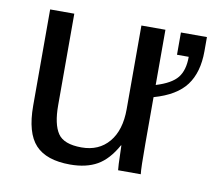

<svg xmlns="http://www.w3.org/2000/svg" viewBox="-65 -605 799 692"><g transform="rotate(10 334.5 -259.0)"><path d="M401.4 -90.3Q371.1 -35.6 331.3 -12.9Q291.5 9.8 232.4 9.8Q145.5 9.8 105.2 -33.4Q64.9 -76.7 64.9 -176.3V-528.3H153.3V-193.4Q153.3 -124 175.3 -91.1Q197.3 -58.1 262.2 -58.1Q325.7 -58.1 362.3 -101.6Q398.9 -145 398.9 -222.2V-528.3H486.8V-326.2Q543 -343.3 564.7 -370.4Q586.4 -397.5 586.4 -446.8H543.5V-528.3H638.7V-476.6Q638.7 -398.9 603.5 -351.8Q568.4 -304.7 486.8 -281.7V-112.8Q486.8 -20.5 489.7 0H406.7Q406.2 -2.4 405 -22.9Q403.8 -43.5 402.8 -90.3Z"/></g></svg>

Font: Arimo
Style: Regular
Weight: 400
Designer: Steve Matteson
Foundry: Monotype Imaging Inc.
Version: Version 1.33